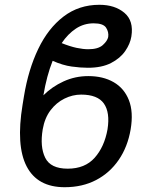

<svg xmlns="http://www.w3.org/2000/svg" viewBox="-20 -780 640 810"><path d="M352.5 -459Q415 -459 459.5 -433.3Q503.9 -407.7 523.7 -357.7Q543.5 -307.6 531.2 -234.4Q518.6 -160.6 481 -105.7Q443.4 -50.8 385.5 -20.5Q327.6 9.8 252.9 9.8Q138.2 9.8 92.5 -77.9Q46.9 -165.5 75.2 -337.9L81.1 -374Q99.6 -486.8 141.4 -573.7Q183.1 -660.6 248 -710.2Q313 -759.8 399.4 -759.8Q464.4 -759.8 504.6 -726.1Q544.9 -692.4 534.2 -626Q529.3 -595.2 508.3 -564.7Q487.3 -534.2 448.5 -514.2Q409.7 -494.1 350.6 -494.1Q319.3 -494.1 282.2 -499.3Q245.1 -504.4 202.1 -523.4Q176.8 -460 163.1 -377.9Q199.2 -414.1 248 -436.5Q296.9 -459 352.5 -459ZM322.3 -380.9Q286.1 -380.9 252 -364Q217.8 -347.2 193.1 -314.7Q168.5 -282.2 160.2 -234.4Q147.9 -160.6 170.7 -114.5Q193.4 -68.4 265.6 -68.4Q338.4 -68.4 379.4 -114.5Q420.4 -160.6 433.6 -234.4Q444.8 -305.7 418.2 -343.3Q391.6 -380.9 322.3 -380.9ZM240.2 -598.1Q275.4 -584 303 -578.1Q330.6 -572.3 352.5 -572.3Q394 -572.3 413.6 -589.8Q433.1 -607.4 436.5 -624Q439.5 -645 427.5 -663.3Q415.5 -681.6 375 -681.6Q334 -681.6 300.3 -659.4Q266.6 -637.2 240.2 -598.1Z"/></svg>

Font: Inter Display
Style: Italic
Weight: 400
Italic angle: -9.39999°
Designer: Rasmus Andersson
Foundry: rsms
Version: Version 4.000;git-a52131595